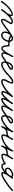

<svg xmlns="http://www.w3.org/2000/svg" viewBox="2189 -2530 353 4807"><g transform="rotate(90 2365.5 -126.5)"><path d="M15 22Q11 28 3.5 29.5Q-4 31 -10 27Q-16 23 -17.5 15.5Q-19 8 -15 2Q15 -42 53.5 -88Q92 -134 136 -174Q180 -214 227 -240Q248 -251 275 -261.5Q302 -272 326 -272.5Q350 -273 361.5 -257Q373 -241 362 -199Q351 -161 326 -123Q301 -85 271.5 -50Q242 -15 218 18Q218 18 218 18Q218 18 218 18Q214 23 206.5 24Q199 25 193 21Q188 17 187 9.5Q186 2 190 -4Q213 -34 241.5 -67.5Q270 -101 294 -137Q318 -173 328 -209Q335 -233 326.5 -238.5Q318 -244 302.5 -239Q287 -234 270.5 -224.5Q254 -215 245 -210Q200 -185 158 -147Q116 -109 79.5 -65Q43 -21 15 22Q15 22 15 22Q15 22 15 22ZM218 17Q214 23 206.5 24Q199 25 194 21Q188 17 187 9.5Q186 2 190 -3Q208 -27 234 -61.5Q260 -96 291.5 -133Q323 -170 358 -202Q393 -234 429 -254Q465 -274 500 -274Q536 -274 556.5 -254.5Q577 -235 558 -198Q558 -198 557 -198Q557 -198 557 -198Q542 -169 524.5 -141.5Q507 -114 489 -86Q486 -83 480.5 -71.5Q475 -60 471 -46Q467 -32 467.5 -21.5Q468 -11 477 -10Q497 -9 523 -24.5Q549 -40 574 -59.5Q599 -79 617 -91Q623 -95 630 -94Q637 -93 641 -87Q645 -81 644 -74Q643 -67 637 -63Q615 -48 587.5 -26.5Q560 -5 530.5 10.5Q501 26 475 24Q449 23 440 7.5Q431 -8 433 -29.5Q435 -51 443 -72Q451 -93 459 -106Q477 -132 494.5 -159Q512 -186 527 -214Q527 -214 527 -214Q526 -214 526 -214Q536 -232 526 -235.5Q516 -239 500 -239Q472 -239 440 -219Q408 -199 374.5 -167.5Q341 -136 311 -100.5Q281 -65 256.5 -33.5Q232 -2 218 17Q218 17 218 17Q218 17 218 17Z M613 -67Q608 -73 609.5 -80Q611 -87 617 -91Q680 -135 742.5 -183.5Q805 -232 874 -265Q881 -269 887.5 -266Q894 -263 897 -257Q900 -251 898.5 -244Q897 -237 889 -234Q843 -212 813.5 -167Q784 -122 784 -71Q784 -46 800 -29.5Q816 -13 841 -13Q870 -13 894.5 -29.5Q919 -46 938 -72Q957 -98 967.5 -127.5Q978 -157 978 -183Q978 -204 963.5 -223.5Q949 -243 926 -243Q920 -243 908 -241.5Q896 -240 894 -232Q894 -232 893 -232Q893 -232 893 -232Q891 -224 898 -219Q905 -214 911 -212Q939 -199 973.5 -194.5Q1008 -190 1043 -189.5Q1078 -189 1108 -189Q1115 -188 1120.5 -183Q1126 -178 1126 -171Q1125 -164 1120 -158.5Q1115 -153 1108 -154Q1094 -154 1062 -154.5Q1030 -155 991.5 -158.5Q953 -162 919.5 -171.5Q886 -181 868 -198.5Q850 -216 861 -244Q861 -244 861 -244Q860 -244 860 -244Q868 -264 887.5 -271Q907 -278 926 -278Q963 -278 988 -248.5Q1013 -219 1013 -183Q1013 -150 1000 -114Q987 -78 963.5 -47Q940 -16 908.5 3Q877 22 841 22Q802 22 775.5 -5Q749 -32 749 -71Q749 -132 784 -186Q819 -240 874 -265Q882 -269 888 -266Q894 -263 897 -257Q900 -251 898.5 -244.5Q897 -238 889 -234Q822 -201 760.5 -153Q699 -105 637 -63Q631 -58 624 -59.5Q617 -61 613 -67Z M1091 -171H1090Q1090 -178 1095.5 -183Q1101 -188 1108 -188Q1115 -188 1120 -183Q1125 -178 1125 -171Q1125 -160 1126.5 -135.5Q1128 -111 1132.5 -83.5Q1137 -56 1146.5 -36.5Q1156 -17 1173 -17Q1190 -17 1210.5 -37.5Q1231 -58 1253 -90Q1275 -122 1295.5 -157.5Q1316 -193 1333.5 -224.5Q1351 -256 1362 -273Q1367 -281 1374 -281.5Q1381 -282 1386 -279Q1392 -276 1394 -269Q1396 -262 1392 -255Q1389 -249 1377.5 -230Q1366 -211 1352.5 -184Q1339 -157 1327.5 -128.5Q1316 -100 1310 -75.5Q1304 -51 1309.5 -35Q1315 -19 1336 -17Q1336 -17 1335 -17Q1335 -17 1335 -17Q1351 -17 1375.5 -31.5Q1400 -46 1423 -64Q1446 -82 1460 -91Q1460 -91 1460 -91Q1460 -91 1460 -91Q1466 -95 1473 -94Q1480 -93 1484 -87Q1488 -81 1487 -74Q1486 -67 1480 -63Q1462 -50 1436.5 -31Q1411 -12 1384 3Q1357 18 1335 18Q1335 18 1335 17Q1334 17 1334 17Q1299 16 1285 -2.5Q1271 -21 1272.5 -50Q1274 -79 1285 -112Q1296 -145 1311 -177.5Q1326 -210 1340.5 -235.5Q1355 -261 1362 -273Q1366 -280 1373 -281Q1380 -282 1386 -279Q1392 -275 1394 -268.5Q1396 -262 1392 -255Q1378 -233 1359.5 -199Q1341 -165 1319 -127.5Q1297 -90 1273 -57Q1249 -24 1223.5 -3.5Q1198 17 1173 17Q1144 17 1127 -4Q1110 -25 1102.5 -56.5Q1095 -88 1093 -119.5Q1091 -151 1091 -171Q1091 -171 1091 -171Q1091 -171 1091 -171Z M1478 -63Q1472 -58 1465 -59.5Q1458 -61 1454 -67Q1449 -73 1450.5 -80Q1452 -87 1458 -91Q1466 -97 1490 -111Q1514 -125 1545.5 -143.5Q1577 -162 1606.5 -180.5Q1636 -199 1656 -213Q1676 -227 1676 -232Q1676 -238 1665.5 -241Q1655 -244 1651 -244Q1624 -244 1602.5 -226Q1581 -208 1566.5 -183Q1552 -158 1547 -134Q1547 -134 1547 -134Q1547 -133 1547 -133Q1542 -116 1538.5 -100Q1535 -84 1535 -66Q1535 -44 1543 -29Q1551 -14 1576 -14Q1604 -14 1633 -27Q1662 -40 1688.5 -58Q1715 -76 1737 -91Q1743 -95 1750 -94Q1757 -93 1761 -87Q1765 -81 1764 -74Q1763 -67 1757 -63Q1732 -45 1702 -25.5Q1672 -6 1640 8Q1608 22 1576 22Q1536 22 1518 -4Q1500 -30 1500 -66Q1500 -87 1503.5 -105.5Q1507 -124 1513 -143Q1513 -143 1513 -142Q1513 -142 1513 -142Q1520 -173 1539 -204.5Q1558 -236 1586.5 -257Q1615 -278 1651 -278Q1671 -278 1691 -266.5Q1711 -255 1711 -232Q1711 -220 1705 -210Q1699 -200 1691 -192Q1671 -174 1644.5 -160.5Q1618 -147 1594 -134Q1564 -118 1535 -100Q1506 -82 1478 -63Q1478 -63 1478 -63Q1478 -63 1478 -63Z M1733 -67Q1728 -73 1729.5 -80Q1731 -87 1737 -91Q1767 -113 1799.5 -144.5Q1832 -176 1866.5 -208Q1901 -240 1937.5 -261.5Q1974 -283 2012 -283Q2041 -283 2050 -268.5Q2059 -254 2054.5 -230Q2050 -206 2037.5 -178Q2025 -150 2010.5 -122.5Q1996 -95 1986 -72.5Q1976 -50 1976 -38Q1976 -21 1986.5 -18Q1997 -15 2011 -15Q2035 -15 2065 -28.5Q2095 -42 2123.5 -60Q2152 -78 2171 -91Q2171 -91 2171 -91Q2171 -91 2171 -91Q2177 -95 2184 -94Q2191 -93 2195 -87Q2199 -81 2198 -74Q2197 -67 2191 -63Q2169 -47 2137.5 -27.5Q2106 -8 2072.5 6Q2039 20 2011 20Q1982 20 1961.5 7.5Q1941 -5 1941 -38Q1941 -70 1958 -102.5Q1975 -135 1994 -167.5Q2013 -200 2019 -232Q2020 -240 2020 -244Q2020 -248 2012 -248Q1983 -248 1949 -226Q1915 -204 1880.5 -172.5Q1846 -141 1814.5 -110.5Q1783 -80 1757 -63Q1751 -58 1744 -59.5Q1737 -61 1733 -67Z M2167 -67Q2162 -73 2163.5 -80Q2165 -87 2171 -91Q2224 -128 2272 -175Q2320 -222 2364 -270Q2369 -275 2376.5 -275.5Q2384 -276 2389 -271Q2394 -266 2394.5 -258.5Q2395 -251 2390 -246Q2345 -197 2295.5 -149Q2246 -101 2191 -63Q2185 -58 2178 -59.5Q2171 -61 2167 -67ZM2388 -272Q2393 -268 2394 -260.5Q2395 -253 2391 -247Q2355 -200 2323 -146.5Q2291 -93 2276 -36Q2276 -36 2276 -36Q2276 -35 2276 -35Q2275 -30 2274 -24Q2273 -18 2280 -18Q2302 -18 2321.5 -30Q2341 -42 2356 -56Q2356 -56 2356 -56Q2356 -56 2356 -56Q2408 -105 2453.5 -156.5Q2499 -208 2540 -268Q2540 -268 2540 -268Q2540 -268 2540 -268Q2544 -274 2551 -275.5Q2558 -277 2564 -272Q2570 -268 2571.5 -261Q2573 -254 2568 -248Q2526 -187 2479.5 -134Q2433 -81 2380 -30Q2380 -30 2380 -30Q2380 -30 2380 -30Q2359 -11 2334 3.5Q2309 18 2280 17Q2253 17 2244.5 -2.5Q2236 -22 2242 -45Q2242 -45 2242 -44Q2242 -44 2242 -44Q2258 -106 2291.5 -162Q2325 -218 2363 -269Q2367 -274 2374.5 -275Q2382 -276 2388 -272ZM2564 -272Q2570 -268 2571.5 -261Q2573 -254 2568 -248Q2537 -202 2504 -151Q2471 -100 2453 -47Q2451 -41 2447.5 -29Q2444 -17 2449 -17Q2480 -17 2511 -36Q2542 -55 2571.5 -84.5Q2601 -114 2627 -148Q2653 -182 2674.5 -214Q2696 -246 2711 -268Q2711 -268 2711 -268Q2711 -268 2711 -268Q2715 -274 2722 -275.5Q2729 -277 2735 -273Q2742 -268 2743 -261Q2744 -254 2740 -248Q2723 -222 2699 -187.5Q2675 -153 2646.5 -117Q2618 -81 2586 -50.5Q2554 -20 2519.5 -1Q2485 18 2449 18Q2421 18 2415 0Q2409 -18 2416.5 -46Q2424 -74 2440.5 -106.5Q2457 -139 2475 -169Q2493 -199 2507.5 -220.5Q2522 -242 2526 -248Q2530 -253 2533 -258Q2536 -263 2540 -268Q2544 -274 2551 -275.5Q2558 -277 2564 -272ZM2735 -273Q2741 -270 2743 -263Q2745 -256 2741 -249Q2721 -214 2701 -179Q2681 -144 2662 -108Q2662 -108 2662 -108Q2662 -108 2662 -108Q2658 -101 2651 -86.5Q2644 -72 2639 -55.5Q2634 -39 2637.5 -27.5Q2641 -16 2659 -16Q2685 -16 2710 -29Q2735 -42 2758 -59.5Q2781 -77 2802 -91Q2808 -96 2815 -94.5Q2822 -93 2826 -87Q2831 -81 2829.5 -74Q2828 -67 2822 -63Q2798 -46 2772 -27Q2746 -8 2718 5.5Q2690 19 2659 19Q2626 19 2613.5 3.5Q2601 -12 2602.5 -36Q2604 -60 2613 -84Q2622 -108 2632 -125Q2632 -125 2632 -125Q2631 -125 2631 -125Q2651 -161 2670.5 -196.5Q2690 -232 2711 -267Q2714 -273 2721 -275Q2728 -277 2735 -273Z M2822 -63Q2816 -58 2809 -59.5Q2802 -61 2798 -67Q2793 -73 2794.5 -80Q2796 -87 2802 -91Q2810 -97 2834 -111Q2858 -125 2889.5 -143.5Q2921 -162 2950.5 -180.5Q2980 -199 3000 -213Q3020 -227 3020 -232Q3020 -238 3009.5 -241Q2999 -244 2995 -244Q2968 -244 2946.5 -226Q2925 -208 2910.5 -183Q2896 -158 2891 -134Q2891 -134 2891 -134Q2891 -133 2891 -133Q2886 -116 2882.5 -100Q2879 -84 2879 -66Q2879 -44 2887 -29Q2895 -14 2920 -14Q2948 -14 2977 -27Q3006 -40 3032.5 -58Q3059 -76 3081 -91Q3087 -95 3094 -94Q3101 -93 3105 -87Q3109 -81 3108 -74Q3107 -67 3101 -63Q3076 -45 3046 -25.5Q3016 -6 2984 8Q2952 22 2920 22Q2880 22 2862 -4Q2844 -30 2844 -66Q2844 -87 2847.5 -105.5Q2851 -124 2857 -143Q2857 -143 2857 -142Q2857 -142 2857 -142Q2864 -173 2883 -204.5Q2902 -236 2930.5 -257Q2959 -278 2995 -278Q3015 -278 3035 -266.5Q3055 -255 3055 -232Q3055 -220 3049 -210Q3043 -200 3035 -192Q3015 -174 2988.5 -160.5Q2962 -147 2938 -134Q2908 -118 2879 -100Q2850 -82 2822 -63Q2822 -63 2822 -63Q2822 -63 2822 -63Z M3101 -63Q3095 -58 3088 -59.5Q3081 -61 3077 -67Q3072 -73 3073.5 -80Q3075 -87 3081 -91Q3136 -130 3173.5 -171Q3211 -212 3242 -272Q3246 -280 3253 -281.5Q3260 -283 3266 -280Q3272 -277 3274.5 -271Q3277 -265 3274 -257Q3243 -191 3212 -125Q3181 -59 3150 7Q3146 15 3139.5 16.5Q3133 18 3127 15Q3121 13 3118 6.5Q3115 0 3119 -8Q3136 -43 3158 -74Q3180 -105 3211.5 -124Q3243 -143 3287 -143Q3331 -143 3356.5 -160.5Q3382 -178 3398.5 -207.5Q3415 -237 3434 -273Q3438 -280 3444.5 -281.5Q3451 -283 3457 -280Q3462 -277 3465 -271Q3468 -265 3465 -257Q3449 -223 3429 -190Q3409 -157 3391 -123.5Q3373 -90 3363 -53Q3360 -40 3360 -29Q3360 -18 3377 -18Q3406 -18 3441 -29Q3476 -40 3508.5 -57Q3541 -74 3565 -91Q3565 -91 3565 -91Q3565 -91 3565 -91Q3571 -95 3578 -94Q3585 -93 3589 -87Q3593 -81 3592 -74Q3591 -67 3585 -63Q3558 -44 3522 -25.5Q3486 -7 3448 5Q3410 17 3377 17Q3344 17 3333 0.5Q3322 -16 3326.5 -44Q3331 -72 3345 -105Q3359 -138 3377 -171Q3395 -204 3410.5 -230.5Q3426 -257 3433 -272Q3437 -279 3443.5 -280.5Q3450 -282 3456 -279Q3462 -276 3465 -270Q3468 -264 3464 -256Q3442 -215 3421.5 -181Q3401 -147 3370 -127.5Q3339 -108 3287 -108Q3250 -108 3225 -91Q3200 -74 3182 -48Q3164 -22 3150 8Q3146 16 3139 17.5Q3132 19 3127 16Q3121 13 3118 6.5Q3115 0 3118 -7Q3149 -74 3180 -140Q3211 -206 3242 -272Q3246 -280 3252.5 -281.5Q3259 -283 3265 -280Q3271 -277 3274 -270.5Q3277 -264 3274 -257Q3241 -192 3200.5 -147.5Q3160 -103 3101 -63Q3101 -63 3101 -63Q3101 -63 3101 -63Z M3585 -63Q3579 -58 3572 -59.5Q3565 -61 3561 -67Q3556 -73 3557.5 -80Q3559 -87 3565 -91Q3620 -130 3657.5 -171Q3695 -212 3726 -272Q3730 -280 3737 -281.5Q3744 -283 3750 -280Q3756 -277 3758.5 -271Q3761 -265 3758 -257Q3727 -191 3696 -125Q3665 -59 3634 7Q3630 15 3623.5 16.5Q3617 18 3611 15Q3605 13 3602 6.5Q3599 0 3603 -8Q3620 -43 3642 -74Q3664 -105 3695.5 -124Q3727 -143 3771 -143Q3815 -143 3840.5 -160.5Q3866 -178 3882.5 -207.5Q3899 -237 3918 -273Q3922 -280 3928.5 -281.5Q3935 -283 3941 -280Q3946 -277 3949 -271Q3952 -265 3949 -257Q3933 -223 3913 -190Q3893 -157 3875 -123.5Q3857 -90 3847 -53Q3844 -40 3844 -29Q3844 -18 3861 -18Q3890 -18 3925 -29Q3960 -40 3992.5 -57Q4025 -74 4049 -91Q4049 -91 4049 -91Q4049 -91 4049 -91Q4055 -95 4062 -94Q4069 -93 4073 -87Q4077 -81 4076 -74Q4075 -67 4069 -63Q4042 -44 4006 -25.5Q3970 -7 3932 5Q3894 17 3861 17Q3828 17 3817 0.5Q3806 -16 3810.5 -44Q3815 -72 3829 -105Q3843 -138 3861 -171Q3879 -204 3894.5 -230.5Q3910 -257 3917 -272Q3921 -279 3927.5 -280.5Q3934 -282 3940 -279Q3946 -276 3949 -270Q3952 -264 3948 -256Q3926 -215 3905.5 -181Q3885 -147 3854 -127.5Q3823 -108 3771 -108Q3734 -108 3709 -91Q3684 -74 3666 -48Q3648 -22 3634 8Q3630 16 3623 17.5Q3616 19 3611 16Q3605 13 3602 6.5Q3599 0 3602 -7Q3633 -74 3664 -140Q3695 -206 3726 -272Q3730 -280 3736.5 -281.5Q3743 -283 3749 -280Q3755 -277 3758 -270.5Q3761 -264 3758 -257Q3725 -192 3684.5 -147.5Q3644 -103 3585 -63Q3585 -63 3585 -63Q3585 -63 3585 -63Z M4059 -95V-94Q4066 -94 4071.5 -89Q4077 -84 4077 -77Q4077 -56 4090.5 -36.5Q4104 -17 4127 -17Q4154 -18 4188.5 -39Q4223 -60 4256.5 -90.5Q4290 -121 4317.5 -153Q4345 -185 4358 -207Q4367 -222 4366.5 -235Q4366 -248 4345 -248Q4305 -248 4263.5 -226Q4222 -204 4201 -171Q4185 -147 4195 -127Q4205 -107 4234 -107Q4265 -107 4290 -124.5Q4315 -142 4335 -168Q4355 -194 4372 -222.5Q4389 -251 4405 -274Q4410 -281 4416.5 -281.5Q4423 -282 4429 -278Q4434 -275 4436.5 -268.5Q4439 -262 4434 -254Q4401 -205 4364 -153.5Q4327 -102 4308 -46Q4305 -38 4302.5 -27.5Q4300 -17 4313 -17Q4343 -17 4372 -30Q4401 -43 4429 -60Q4457 -77 4482 -92Q4488 -96 4495 -94Q4502 -92 4506 -86Q4510 -80 4508 -73Q4506 -66 4500 -62Q4472 -45 4441.5 -26.5Q4411 -8 4378.5 4.5Q4346 17 4313 17Q4281 17 4272.5 -0.5Q4264 -18 4272.5 -47Q4281 -76 4299 -110Q4317 -144 4338.5 -177Q4360 -210 4378.5 -235.5Q4397 -261 4405 -274Q4409 -281 4416 -281.5Q4423 -282 4429 -278Q4434 -275 4436.5 -268Q4439 -261 4434 -254Q4415 -227 4395.5 -195.5Q4376 -164 4353 -136Q4330 -108 4301 -90.5Q4272 -73 4234 -73Q4201 -73 4181 -90.5Q4161 -108 4157.5 -135Q4154 -162 4171 -189Q4189 -217 4217.5 -238Q4246 -259 4279.5 -271Q4313 -283 4345 -283Q4373 -283 4387 -268.5Q4401 -254 4401 -232.5Q4401 -211 4388 -189Q4372 -162 4342 -127.5Q4312 -93 4274.5 -60Q4237 -27 4199 -5Q4161 17 4128 17Q4103 18 4083.5 4.5Q4064 -9 4053 -31Q4042 -53 4042 -77Q4042 -84 4047 -89.5Q4052 -95 4059 -95Z M4477 -66Q4473 -71 4474 -78.5Q4475 -86 4481 -90Q4542 -133 4604.5 -178Q4667 -223 4720 -276Q4725 -281 4732 -281.5Q4739 -282 4744 -276Q4749 -271 4749.5 -264Q4750 -257 4744 -252Q4691 -197 4627 -151.5Q4563 -106 4501 -61Q4495 -57 4488 -58.5Q4481 -60 4477 -66Z"/></g></svg>

Font: FRB American Cursive
Style: Italic
Weight: 400
Italic angle: -25°
Version: Version 2.0;Modular Font Editor K font №1